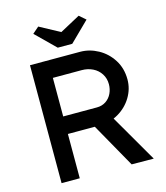

<svg xmlns="http://www.w3.org/2000/svg" viewBox="-130 -1001 954 1101"><g transform="rotate(-15 347.5 -450.5)"><path d="M193 -263V-367H406Q437 -367 460 -382.5Q483 -398 495 -423.5Q507 -449 507 -478Q507 -513 489.5 -540Q472 -567 442.5 -581.5Q413 -596 378 -596H196L206 -630V0H98V-700H396Q451 -700 502 -672Q553 -644 585 -593.5Q617 -543 617 -477Q617 -421 587.5 -372Q558 -323 507 -293Q456 -263 396 -263ZM645 1 514 0 336 -316 447 -341ZM336 -829 201 -902 163 -869 278 -756H364L479 -869L441 -902L306 -829Z"/></g></svg>

Font: Lexend
Style: Regular
Weight: 400
Designer: Thomas Jockin
Foundry: Lexend
Version: Version 1.000